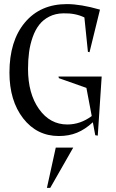

<svg xmlns="http://www.w3.org/2000/svg" viewBox="-20 -641 562 933"><path d="M399.9 -213.9 266.1 -261.2 264.2 -269H474.1L455.1 18.1L442.9 16.1L431.2 -46.9Q393.6 -12.2 354.2 3.9Q314.9 20 266.1 20Q159.2 20 92.5 -65.9Q25.9 -151.9 25.9 -288.1Q25.9 -441.9 100.8 -531.5Q175.8 -621.1 305.2 -621.1Q372.1 -621.1 465.8 -594.2L415 -387.2L407.2 -389.2L390.1 -556.2Q346.7 -577.6 288.1 -576.2Q249.5 -575.7 219.7 -560.5Q189.9 -545.4 170.7 -520.8Q151.4 -496.1 138.9 -460.9Q126.5 -425.8 121.3 -387.9Q116.2 -350.1 116.2 -306.2Q116.2 -186.5 169.4 -111.3Q222.7 -36.1 307.1 -36.1Q370.6 -36.1 425.8 -77.1ZM208 272 251 76.2H335.9L224.1 272Z"/></svg>

Font: Halibut Cnd
Style: Regular
Weight: 400
Width: 3
Designer: Matteo Maggi
Foundry: Collletttivo
Version: Version 3.080 | FøM Fix